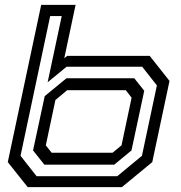

<svg xmlns="http://www.w3.org/2000/svg" viewBox="-20 -770 744 790"><path d="M94 0 12 -103 149.5 -750H291L244.5 -530.5L256.5 -540H596L677.5 -437L606.5 -103L481.5 0ZM130.5 -45H462.5L564 -129L625.5 -418.5L565 -495.5H254L176 -431.5L234 -704H186.5L64.5 -129ZM162.5 -92.5 116 -151 164 -374.5 253.5 -448H532.5L573.5 -396.5L521 -151L450 -92.5ZM192.5 -141.5H443L480 -172L521.5 -368L497.5 -399H256.5L208 -358.5L168.5 -172Z"/></svg>

Font: Tourney Expanded Medium
Style: Italic
Weight: 500
Width: 7
Italic angle: -12°
Designer: Tyler Finck
Foundry: Etcetera Type Co
Version: Version 1.010; ttfautohint (v1.8.3)